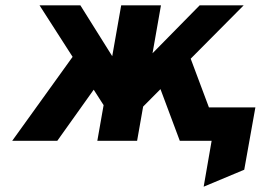

<svg xmlns="http://www.w3.org/2000/svg" viewBox="-20 -531 990 724"><path d="M748 173 778 0H736L758 -126H943L901 109ZM407 -78 129 -511H283L434 -270ZM469 -78 496 -270 733 -511H899ZM26 0 295 -374 377 -254 196 0ZM347 0 437 -511H587L497 0ZM658 0 563 -254 675 -374 815 0Z"/></svg>

Font: Overpass Black
Style: Italic
Weight: 900
Italic angle: -10°
Designer: Delve Withrington, Dave Bailey, Thomas Jockin
Foundry: Delve Fonts LLC
Version: Version 4.000